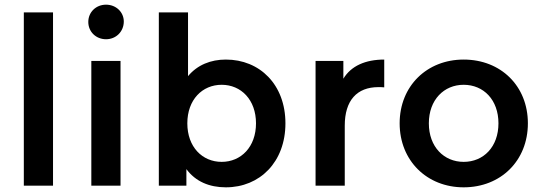

<svg xmlns="http://www.w3.org/2000/svg" viewBox="-20 -795 2327 822"><path d="M82 0H207V-742H82Z M371 0H496V-534H371ZM434 -627C477 -627 510 -660 510 -703C510 -743 477 -775 434 -775C391 -775 358 -743 358 -701C358 -659 391 -627 434 -627Z M947 7C1092 7 1202 -101 1202 -267C1202 -433 1092 -540 947 -540C882 -540 825 -517 785 -469V-742H660V0H778V-71C817 -18 876 7 947 7ZM929 -102C846 -102 782 -166 782 -267C782 -368 846 -432 929 -432C1012 -432 1076 -368 1076 -267C1076 -166 1012 -102 929 -102Z M1331 0H1456V-257C1456 -365 1508 -422 1600 -422C1608 -422 1616 -422 1625 -421V-540C1545 -540 1483 -513 1450 -458V-534H1331Z M1965 7C2124 7 2240 -107 2240 -267C2240 -427 2124 -540 1965 -540C1808 -540 1691 -427 1691 -267C1691 -107 1808 7 1965 7ZM1965 -102C1881 -102 1816 -166 1816 -267C1816 -368 1881 -432 1965 -432C2050 -432 2114 -368 2114 -267C2114 -166 2050 -102 1965 -102Z"/></svg>

Font: Chess Sans SemiBold
Style: Regular
Weight: 600
Designer: Wolf Bōese
Foundry: Wolf Bōese
Version: Version 7.223;Glyphs 3.3 (3306)